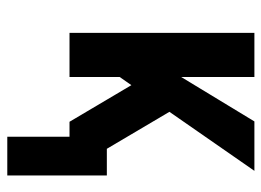

<svg xmlns="http://www.w3.org/2000/svg" viewBox="-118 -442 735 540"><g transform="rotate(90 250.0 -172.5)"><path d="M365 175V0H323L220 -174L197 -141V0H73V-520H197V-314L322 -520H461L295 -281L399 -105H474V175Z"/></g></svg>

Font: Iosevka SS04 Extrabold
Style: Regular
Weight: 800
Monospace: yes
Designer: Belleve Invis
Foundry: Belleve Invis
Version: Version 19.0.0; ttfautohint (v1.8.4)